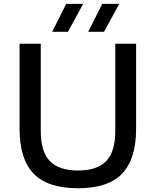

<svg xmlns="http://www.w3.org/2000/svg" viewBox="-20 -967 808 996"><path d="M385 9.5Q227.5 9.5 154.5 -66.2Q81.5 -142 81.5 -298V-740H191.5V-287.5Q191.5 -180 238.8 -131.2Q286 -82.5 385 -82.5Q483.5 -82.5 530.8 -131.2Q578 -180 578 -287.5V-740H686V-298Q686 -142 613.5 -66.2Q541 9.5 385 9.5ZM437.5 -802 510.5 -947H598.5L519.5 -802ZM250.5 -802 323.5 -947H411.5L332.5 -802Z"/></svg>

Font: Encode Sans SmExp Md
Style: Regular
Weight: 500
Width: 6
Designer: Multiple Designers
Foundry: Impallari Type
Version: Version 3.002; ttfautohint (v1.8.3) -l 8 -r 50 -G 200 -x 14 